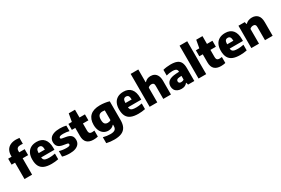

<svg xmlns="http://www.w3.org/2000/svg" viewBox="129 -2336 5985 4084"><g transform="rotate(-30 3121.5 -294.0)"><path d="M284.5 -581.5V-548.5H419V-402H284.5V0H98V-402H13.5V-548.5H98V-572.5Q98 -649 128.2 -704.2Q158.5 -759.5 217.5 -788.8Q276.5 -818 360.5 -818Q403 -818 442.5 -812V-667Q410 -670.5 391 -670.5Q335 -670.5 309.8 -648.8Q284.5 -627 284.5 -581.5Z M961 -221H634.5Q637.5 -186.5 652.2 -166.8Q667 -147 699.8 -138.2Q732.5 -129.5 790.5 -129.5Q850.5 -129.5 929.5 -145.5V-6.5Q847 10.5 763.5 10.5Q653 10.5 583.5 -19.2Q514 -49 480.8 -111.8Q447.5 -174.5 447.5 -274.5Q447.5 -363.5 478.2 -427Q509 -490.5 568.5 -524Q628 -557.5 713.5 -557.5Q835 -557.5 898 -482.8Q961 -408 961 -268.5ZM634 -326.5H787Q786 -389 767.8 -415Q749.5 -441 711.5 -441Q672.5 -441 653.8 -415Q635 -389 634 -326.5Z M1028 -14V-149.5Q1068 -137.5 1114.5 -131Q1161 -124.5 1208.5 -124.5Q1255 -124.5 1274.5 -134.8Q1294 -145 1294 -165Q1294 -179.5 1285.8 -187Q1277.5 -194.5 1257 -198L1163 -214.5Q1085 -228.5 1048.5 -268Q1012 -307.5 1012 -376Q1012 -432 1042 -472.5Q1072 -513 1133.2 -535.2Q1194.5 -557.5 1285 -557.5Q1326 -557.5 1366.2 -552.8Q1406.5 -548 1437.5 -539.5V-404Q1406 -412.5 1367.8 -417.5Q1329.5 -422.5 1290.5 -422.5Q1231.5 -422.5 1208.8 -411Q1186 -399.5 1186 -380Q1186 -367.5 1194.5 -360.2Q1203 -353 1223.5 -349L1317.5 -332.5Q1393 -319 1430.5 -281.5Q1468 -244 1468 -171.5Q1468 -115 1437.8 -74.2Q1407.5 -33.5 1350 -11.5Q1292.5 10.5 1212 10.5Q1107.5 10.5 1028 -14Z M1901 -149V-2Q1878.5 3.5 1849.2 7Q1820 10.5 1793.5 10.5Q1687 10.5 1632.2 -42.2Q1577.5 -95 1577.5 -204.5V-402H1493V-548.5H1577.5L1612 -740H1765.5V-548.5H1899.5V-402H1765.5V-233.5Q1765.5 -199 1773.5 -179.5Q1781.5 -160 1798.8 -151.8Q1816 -143.5 1846.5 -143.5Q1867 -143.5 1901 -149Z M1985.5 208.5V63Q2077 87 2161.5 87Q2239 87 2273.2 59.8Q2307.5 32.5 2307.5 -28.5V-59H2299Q2275 -29.5 2240 -13.8Q2205 2 2160.5 2Q2102 2 2053.5 -27.5Q2005 -57 1975.8 -116.8Q1946.5 -176.5 1946.5 -263.5Q1946.5 -405.5 2027.2 -481.2Q2108 -557 2269.5 -557.5Q2327 -557.5 2387.8 -549Q2448.5 -540.5 2495.5 -525V-64Q2495.5 39 2461 103.8Q2426.5 168.5 2356.2 199.2Q2286 230 2177 230Q2073.5 230 1985.5 208.5ZM2307.5 -171.5V-411Q2280 -416.5 2253 -416.5Q2194 -416.5 2164.5 -384Q2135 -351.5 2135 -279Q2135 -207.5 2159.8 -178.5Q2184.5 -149.5 2234 -149.5Q2254.5 -149.5 2273.8 -155Q2293 -160.5 2307.5 -171.5Z M3093 -221H2766.5Q2769.5 -186.5 2784.2 -166.8Q2799 -147 2831.8 -138.2Q2864.5 -129.5 2922.5 -129.5Q2982.5 -129.5 3061.5 -145.5V-6.5Q2979 10.5 2895.5 10.5Q2785 10.5 2715.5 -19.2Q2646 -49 2612.8 -111.8Q2579.5 -174.5 2579.5 -274.5Q2579.5 -363.5 2610.2 -427Q2641 -490.5 2700.5 -524Q2760 -557.5 2845.5 -557.5Q2967 -557.5 3030 -482.8Q3093 -408 3093 -268.5ZM2766 -326.5H2919Q2918 -389 2899.8 -415Q2881.5 -441 2843.5 -441Q2804.5 -441 2785.8 -415Q2767 -389 2766 -326.5Z M3171.5 -808H3359.5V-495.5H3368Q3394.5 -526 3431.2 -541.8Q3468 -557.5 3513.5 -557.5Q3566 -557.5 3606.8 -534.5Q3647.5 -511.5 3671.2 -461.8Q3695 -412 3695 -334.5V0H3507V-321.5Q3507 -362.5 3490.8 -379.5Q3474.5 -396.5 3442.5 -396.5Q3419 -396.5 3396.5 -387.2Q3374 -378 3359.5 -361.5V0H3171.5Z M4269.5 -314V0H4115.5L4102.5 -52H4094Q4071 -20 4035 -4.8Q3999 10.5 3953.5 10.5Q3897 10.5 3855.8 -10Q3814.5 -30.5 3793 -67Q3771.5 -103.5 3771.5 -151.5Q3771.5 -232.5 3828.8 -276.8Q3886 -321 4009.5 -328.5L4086.5 -333.5Q4085.5 -364.5 4073.8 -382.5Q4062 -400.5 4036.8 -408.5Q4011.5 -416.5 3967.5 -416.5Q3934 -416.5 3893.8 -411Q3853.5 -405.5 3818.5 -395V-534.5Q3859.5 -545.5 3908.8 -551.5Q3958 -557.5 4002.5 -557.5Q4098.5 -557.5 4156.5 -534.2Q4214.5 -511 4242 -458Q4269.5 -405 4269.5 -314ZM4086.5 -141V-231.5L4029.5 -227.5Q3991.5 -225 3973.8 -210.2Q3956 -195.5 3956 -169.5Q3956 -144.5 3971.8 -131.2Q3987.5 -118 4017 -118Q4035.5 -118 4053.5 -123.5Q4071.5 -129 4086.5 -141Z M4373 0V-808H4561V0Z M5032 -149V-2Q5009.5 3.5 4980.2 7Q4951 10.5 4924.5 10.5Q4818 10.5 4763.2 -42.2Q4708.5 -95 4708.5 -204.5V-402H4624V-548.5H4708.5L4743 -740H4896.5V-548.5H5030.5V-402H4896.5V-233.5Q4896.5 -199 4904.5 -179.5Q4912.5 -160 4929.8 -151.8Q4947 -143.5 4977.5 -143.5Q4998 -143.5 5032 -149Z M5591 -221H5264.5Q5267.5 -186.5 5282.2 -166.8Q5297 -147 5329.8 -138.2Q5362.5 -129.5 5420.5 -129.5Q5480.5 -129.5 5559.5 -145.5V-6.5Q5477 10.5 5393.5 10.5Q5283 10.5 5213.5 -19.2Q5144 -49 5110.8 -111.8Q5077.5 -174.5 5077.5 -274.5Q5077.5 -363.5 5108.2 -427Q5139 -490.5 5198.5 -524Q5258 -557.5 5343.5 -557.5Q5465 -557.5 5528 -482.8Q5591 -408 5591 -268.5ZM5264 -326.5H5417Q5416 -389 5397.8 -415Q5379.5 -441 5341.5 -441Q5302.5 -441 5283.8 -415Q5265 -389 5264 -326.5Z M5669.5 -548.5H5824L5836.5 -495H5845Q5874 -525.5 5914.2 -541.5Q5954.5 -557.5 6002 -557.5Q6090 -557.5 6141.5 -503.2Q6193 -449 6193 -334.5V0H6005V-322.5Q6005 -363 5988.8 -379.8Q5972.5 -396.5 5940.5 -396.5Q5917 -396.5 5894.5 -387.2Q5872 -378 5857.5 -361.5V0H5669.5Z"/></g></svg>

Font: Encode Sans ExtraBold
Style: Regular
Weight: 800
Designer: Multiple Designers
Foundry: Impallari Type
Version: Version 2.000